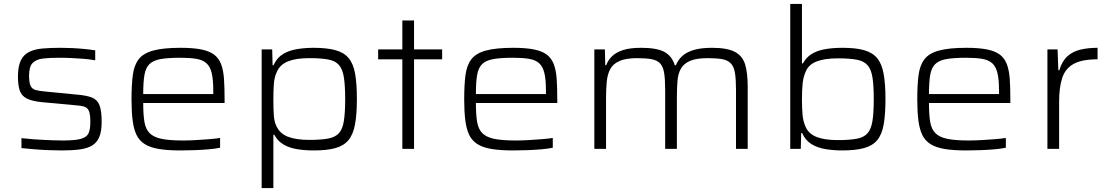

<svg xmlns="http://www.w3.org/2000/svg" viewBox="-20 -763 5680 984"><path d="M296 8Q265 8 228 6.5Q191 5 155 2Q119 -1 90 -4V-55Q126 -51 154 -49Q182 -47 205 -46Q228 -45 251 -44Q274 -43 303 -43Q365 -43 395 -51.5Q425 -60 434 -80.5Q443 -101 443 -137Q443 -176 436 -193.5Q429 -211 411.5 -216.5Q394 -222 362 -224L199 -239Q145 -244 117.5 -258Q90 -272 81 -299.5Q72 -327 72 -371Q72 -423 86.5 -453Q101 -483 129.5 -497Q158 -511 198.5 -514.5Q239 -518 292 -518Q319 -518 350.5 -516.5Q382 -515 412.5 -512Q443 -509 468 -505V-454Q433 -460 403.5 -462Q374 -464 345 -465.5Q316 -467 281 -467Q234 -467 200 -463Q166 -459 147.5 -440.5Q129 -422 129 -375Q129 -342 136 -325Q143 -308 160.5 -302.5Q178 -297 211 -294L375 -278Q424 -274 451.5 -263Q479 -252 490 -223.5Q501 -195 501 -138Q501 -89 488.5 -60Q476 -31 451 -16.5Q426 -2 387.5 3Q349 8 296 8Z M906 8Q839 8 794 0.5Q749 -7 721 -25Q693 -43 679 -73Q665 -103 659.5 -148Q654 -193 654 -254Q654 -327 660.5 -377.5Q667 -428 690.5 -459Q714 -490 765.5 -504Q817 -518 906 -518Q970 -518 1012 -509.5Q1054 -501 1078 -482.5Q1102 -464 1113.5 -433Q1125 -402 1128 -358Q1131 -314 1131 -255V-235H714Q714 -177 720 -139.5Q726 -102 746.5 -81Q767 -60 807.5 -51.5Q848 -43 918 -43Q948 -43 982.5 -45Q1017 -47 1050 -49.5Q1083 -52 1108 -56V-6Q1086 -1 1052 2Q1018 5 980.5 6.5Q943 8 906 8ZM1073 -261V-298Q1073 -355 1065 -388.5Q1057 -422 1038 -439Q1019 -456 986 -461.5Q953 -467 904 -467Q840 -467 802 -460Q764 -453 745 -433.5Q726 -414 720 -377.5Q714 -341 714 -281H1093Z M1321 201V-510H1375L1377 -429H1382Q1399 -467 1430.5 -486Q1462 -505 1503.5 -511.5Q1545 -518 1587 -518Q1655 -518 1699 -506Q1743 -494 1767 -465Q1791 -436 1800 -385Q1809 -334 1809 -255Q1809 -177 1799.5 -125.5Q1790 -74 1766 -45Q1742 -16 1699 -4Q1656 8 1589 8Q1537 8 1497 0.5Q1457 -7 1429.5 -24.5Q1402 -42 1386 -72H1381V201ZM1565 -46Q1625 -46 1662 -53Q1699 -60 1717.5 -81Q1736 -102 1742.5 -144Q1749 -186 1749 -255Q1749 -324 1742.5 -366Q1736 -408 1717.5 -429.5Q1699 -451 1662.5 -458Q1626 -465 1565 -465Q1497 -465 1456 -448.5Q1415 -432 1399 -395Q1386 -368 1383.5 -333Q1381 -298 1381 -255Q1381 -210 1383 -176Q1385 -142 1395 -120Q1413 -79 1455 -62.5Q1497 -46 1565 -46Z M2042 0V-459H1918V-510H2042V-658H2102V-510H2246V-459H2102V0Z M2611 8Q2544 8 2499 0.5Q2454 -7 2426 -25Q2398 -43 2384 -73Q2370 -103 2364.5 -148Q2359 -193 2359 -254Q2359 -327 2365.5 -377.5Q2372 -428 2395.5 -459Q2419 -490 2470.5 -504Q2522 -518 2611 -518Q2675 -518 2717 -509.5Q2759 -501 2783 -482.5Q2807 -464 2818.5 -433Q2830 -402 2833 -358Q2836 -314 2836 -255V-235H2419Q2419 -177 2425 -139.5Q2431 -102 2451.5 -81Q2472 -60 2512.5 -51.5Q2553 -43 2623 -43Q2653 -43 2687.5 -45Q2722 -47 2755 -49.5Q2788 -52 2813 -56V-6Q2791 -1 2757 2Q2723 5 2685.5 6.5Q2648 8 2611 8ZM2778 -261V-298Q2778 -355 2770 -388.5Q2762 -422 2743 -439Q2724 -456 2691 -461.5Q2658 -467 2609 -467Q2545 -467 2507 -460Q2469 -453 2450 -433.5Q2431 -414 2425 -377.5Q2419 -341 2419 -281H2798Z M3026 0V-510H3080L3082 -429H3087Q3096 -454 3116 -474Q3136 -494 3172 -506Q3208 -518 3266 -518Q3346 -518 3385 -497Q3424 -476 3438 -429H3444Q3454 -454 3474.5 -474Q3495 -494 3532.5 -506Q3570 -518 3629 -518Q3707 -518 3746.5 -497Q3786 -476 3799 -432Q3812 -388 3812 -318V0H3752V-301Q3752 -355 3747 -387.5Q3742 -420 3726.5 -437Q3711 -454 3682.5 -459.5Q3654 -465 3607 -465Q3549 -465 3516.5 -451Q3484 -437 3469.5 -411Q3455 -385 3452 -347.5Q3449 -310 3449 -263V0H3389V-301Q3389 -355 3384 -387.5Q3379 -420 3364 -437Q3349 -454 3320 -459.5Q3291 -465 3245 -465Q3187 -465 3154 -450Q3121 -435 3107 -408Q3093 -381 3089.5 -344Q3086 -307 3086 -263V0Z M4296 8Q4253 8 4212 1.5Q4171 -5 4139.5 -24Q4108 -43 4091 -81H4086L4084 0H4030V-743H4090V-438H4095Q4111 -468 4138.5 -485.5Q4166 -503 4206 -510.5Q4246 -518 4298 -518Q4365 -518 4408 -506Q4451 -494 4475 -465.5Q4499 -437 4508.5 -385.5Q4518 -334 4518 -255Q4518 -177 4509 -125.5Q4500 -74 4476 -45Q4452 -16 4408 -4Q4364 8 4296 8ZM4274 -45Q4334 -45 4371 -52Q4408 -59 4426.5 -80.5Q4445 -102 4451.5 -144Q4458 -186 4458 -255Q4458 -324 4451.5 -365.5Q4445 -407 4426.5 -428.5Q4408 -450 4371 -457Q4334 -464 4274 -464Q4207 -464 4166.5 -448.5Q4126 -433 4111 -400Q4097 -370 4093.5 -335.5Q4090 -301 4090 -255Q4090 -211 4093 -175.5Q4096 -140 4110 -110Q4126 -76 4166.5 -60.5Q4207 -45 4274 -45Z M4933 8Q4866 8 4821 0.5Q4776 -7 4748 -25Q4720 -43 4706 -73Q4692 -103 4686.5 -148Q4681 -193 4681 -254Q4681 -327 4687.5 -377.5Q4694 -428 4717.5 -459Q4741 -490 4792.5 -504Q4844 -518 4933 -518Q4997 -518 5039 -509.5Q5081 -501 5105 -482.5Q5129 -464 5140.5 -433Q5152 -402 5155 -358Q5158 -314 5158 -255V-235H4741Q4741 -177 4747 -139.5Q4753 -102 4773.5 -81Q4794 -60 4834.5 -51.5Q4875 -43 4945 -43Q4975 -43 5009.5 -45Q5044 -47 5077 -49.5Q5110 -52 5135 -56V-6Q5113 -1 5079 2Q5045 5 5007.5 6.5Q4970 8 4933 8ZM5100 -261V-298Q5100 -355 5092 -388.5Q5084 -422 5065 -439Q5046 -456 5013 -461.5Q4980 -467 4931 -467Q4867 -467 4829 -460Q4791 -453 4772 -433.5Q4753 -414 4747 -377.5Q4741 -341 4741 -281H5120Z M5348 0V-510H5400L5404 -403H5409Q5423 -450 5451 -475Q5479 -500 5518.5 -509Q5558 -518 5605 -518V-459Q5524 -459 5481.5 -435Q5439 -411 5423.5 -362.5Q5408 -314 5408 -242V0Z"/></svg>

Font: Saira Expanded Light
Style: Regular
Weight: 300
Width: 7
Designer: Hector Gatti with collaboration of the Omnibus-Type team
Foundry: Omnibus-Type
Version: Version 1.101